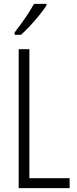

<svg xmlns="http://www.w3.org/2000/svg" viewBox="-20 -1033 396 987"><path d="M76 -66V-780H131V-117H338V-66ZM219 -1005Q204 -982 181 -953.5Q158 -925 133 -898.5Q108 -872 88 -854H55V-866Q86 -906 110 -941Q134 -976 155 -1013H219Z"/></svg>

Font: Noto Sans Malayalam UI ExtraCondensed Light
Style: Regular
Weight: 300
Width: 2
Designer: Jelle Bosma - Monotype Design Team
Foundry: Monotype Imaging Inc.
Version: Version 2.104; ttfautohint (v1.8.4.7-5d5b)